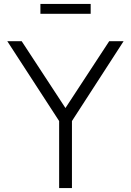

<svg xmlns="http://www.w3.org/2000/svg" viewBox="-20 -954 664 974"><path d="M280 -340 17 -745H90L312 -406L534 -745H607L345 -340V0H280ZM185 -934H440V-884H185Z"/></svg>

Font: Eudoxus Sans Light
Style: Regular
Weight: 300
Designer: Stijn de Vries
Foundry: tokotype
Version: Version 2.005